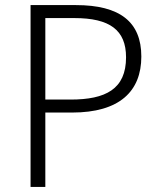

<svg xmlns="http://www.w3.org/2000/svg" viewBox="-20 -734 629 754"><path d="M278 -714H100V0H158V-292H263C449 -292 535 -375 535 -512C535 -648 451 -714 278 -714ZM272 -663C411 -663 475 -616 475 -509C475 -384 395 -343 257 -343H158V-663Z"/></svg>

Font: Noto Sans Ethiopic Light
Style: Regular
Weight: 300
Designer: Monotype Design Team
Foundry: Monotype Imaging Inc.
Version: Version 2.102